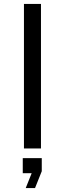

<svg xmlns="http://www.w3.org/2000/svg" viewBox="-20 -750 328 970"><path d="M95 125H140L110 200H157L191 115V49H95ZM101 0H187V-730H101Z"/></svg>

Font: Resamitz
Style: Bold
Weight: 700
Designer: gluk
Foundry: gluk
Version: Version 0.047